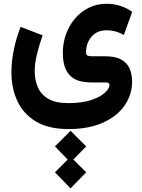

<svg xmlns="http://www.w3.org/2000/svg" viewBox="-20 -449 766 1034"><path d="M359.9 255.4 444.3 339.4 375 410.2 444.3 479 359.9 565.4 275.9 479 344.7 410.2 275.9 339.4ZM348.1 246.1Q243.2 246.1 175 206.1Q106.9 166 74.2 96.7Q41.5 27.3 41.5 -59.6Q41.5 -117.7 54.2 -179.9Q66.9 -242.2 90.8 -304.2L209.5 -258.8Q191.4 -207 179.2 -157.7Q167 -108.4 167 -65.4Q167 -18.6 183.6 20.5Q200.2 59.6 239.7 83Q279.3 106.4 348.1 106.4Q422.4 106.4 471.7 89.6Q521 72.8 545.4 49.8Q569.8 26.9 569.8 9.3Q569.8 -4.9 552.2 -4.9H473.1Q448.2 -4.9 421.1 -9.8Q394 -14.6 370.6 -30.8Q347.2 -46.9 332.8 -79.1Q318.4 -111.3 318.4 -165.5Q318.4 -216.3 335 -263.4Q351.6 -310.5 382.6 -347.7Q413.6 -384.8 457 -406.7Q500.5 -428.7 554.7 -428.7Q591.3 -428.7 626.7 -417.7Q662.1 -406.7 691.9 -385.3L647 -260.7Q621.6 -274.9 598.4 -280.5Q575.2 -286.1 555.7 -286.1Q502.9 -286.1 473.1 -251.7Q443.4 -217.3 443.4 -166Q443.4 -152.8 451.9 -149.4Q460.4 -146 473.1 -146H544.4Q600.6 -146 632.6 -128.4Q664.6 -110.8 678 -79.8Q691.4 -48.8 691.4 -9.3Q691.4 60.5 651.4 118.7Q611.3 176.8 534.7 211.4Q458 246.1 348.1 246.1Z"/></svg>

Font: Vazirmatn FD ExtraBold
Style: Regular
Weight: 800
Designer: Saber Rastikerdar
Foundry: Saber Rastikerdar
Version: Version 33.003